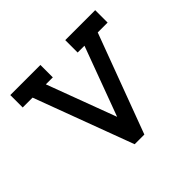

<svg xmlns="http://www.w3.org/2000/svg" viewBox="-130 -654 798 798"><g transform="rotate(-45 269.5 -255.0)"><path d="M298 0 461 -437H519V-510H343V-437H383L270 -132L156 -437H197V-510H20V-437H78L241 0Z"/></g></svg>

Font: Venice Serif Bold
Style: Regular
Weight: 700
Designer: Bruno Pierini
Foundry: Unio | Creative Solutions
Version: Version 1.000;PS 001.000;hotconv 1.0.70;makeotf.lib2.5.58329